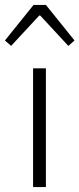

<svg xmlns="http://www.w3.org/2000/svg" viewBox="-44 -758 322 778"><path d="M90 0V-481H142V0ZM1 -572 -24 -594 92 -738H142L258 -594L233 -572L119 -695H115Z"/></svg>

Font: Assistant Light
Style: Regular
Weight: 300
Designer: Hebrew By Ben Nathan, Latin by Paul Hunt
Version: Version 3.000